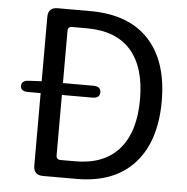

<svg xmlns="http://www.w3.org/2000/svg" viewBox="-52 -785 817 837"><g transform="rotate(5 356.0 -367.0)"><path d="M167 0Q125 0 125 -42V-359H70Q37 -359 37 -383Q37 -407 70 -408L125 -411V-692Q125 -734 167 -734H309Q477 -734 565.5 -639.5Q654 -545 654 -369.5Q654 -194 566 -97Q478 0 313 0ZM218 -95Q218 -76 237 -76H301Q428 -76 493.5 -152Q559 -228 559 -369Q559 -510 494 -584Q429 -658 301 -658H237Q218 -658 218 -639V-411H351Q384 -411 384 -385Q384 -359 351 -359H218Z"/></g></svg>

Font: Raw Maruko Gothic CJK TC
Style: Regular
Weight: 400
Version: Version 1.001